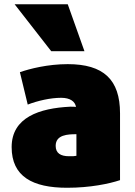

<svg xmlns="http://www.w3.org/2000/svg" viewBox="-20 -861 637 907"><path d="M297 26C406 26 496 7 547 -10V-326C547 -485 469 -558 300 -558C205 -558 120 -536 74 -520L111 -367C158 -385 218 -399 269 -399C312 -399 335 -381 339 -356C331 -357 322 -357 312 -357C167 -350 35 -307 35 -166C35 -27 134 26 297 26ZM222 -619H379L300 -841H49ZM341 -227V-125C330 -123 327 -123 306 -123C267 -123 243 -137 243 -172C243 -225 301 -227 341 -227Z"/></svg>

Font: Repo ExtraBlack
Style: Regular
Weight: 400
Designer: Stefan Peev
Foundry: Context Ltd
Version: Version 001.502